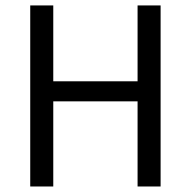

<svg xmlns="http://www.w3.org/2000/svg" viewBox="-20 -676 692 696"><path d="M89.6 0V-656.3H173.1V-381.3H478.7V-656.3H562.2V0H478.7V-308.6H173.1V0Z"/></svg>

Font: Source Sans Variable
Style: Regular
Weight: 200
Designer: Paul D. Hunt
Foundry: Adobe Systems Incorporated
Version: Version 3.006;hotconv 1.0.111;makeotfexe 2.5.65597